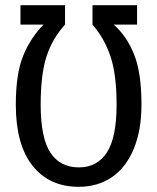

<svg xmlns="http://www.w3.org/2000/svg" viewBox="-20 -709 607 741"><path d="M41 -305Q41 -423 69 -492.5Q97 -562 148 -614H59V-689H231V-614Q183 -562 160 -492.5Q137 -423 137 -305Q137 -177 174.5 -120Q212 -63 284 -63Q355 -63 392.5 -120.5Q430 -178 430 -306Q430 -421 406.5 -491Q383 -561 337 -614V-689H509V-614H419Q469 -570 497.5 -499Q526 -428 526 -306Q526 -206 496 -134Q466 -62 411.5 -25Q357 12 284 12Q170 12 105.5 -69.5Q41 -151 41 -305Z"/></svg>

Font: Fira Sans Extra Condensed
Style: Regular
Weight: 400
Width: 1
Designer: Carrois Corporate & Edenspiekermann AG
Foundry: Carrois Corporate GbR & Edenspiekermann AG
Version: Version 4.203